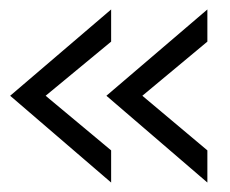

<svg xmlns="http://www.w3.org/2000/svg" viewBox="-20 -455 487 406"><path d="M215 -69 1.5 -252.5 215 -435V-367L76.5 -252.5L215 -137ZM418.5 -69 205 -252.5 418.5 -435V-367L281 -252.5L418.5 -137Z"/></svg>

Font: Acari Sans Neue
Style: Regular
Weight: 400
Designer: Alfredo Marco Pradil (font), Cristiano Sobral (main changes)
Foundry: Hanken Design Co. (font), Cristiano Sobral (main changes)
Version: Version 2.459;March 19, 2022;FontCreator 14.0.0.2808 64-bit;